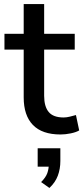

<svg xmlns="http://www.w3.org/2000/svg" viewBox="-20 -655 411 948"><path d="M279 9Q188 9 142.5 -38Q97 -85 97 -174V-410H2V-488H97V-635H198V-488H349V-410H198V-182Q198 -129 220.5 -102Q243 -75 294 -75Q309 -75 324.5 -79Q340 -83 355 -87L371 -11Q356 -2 329.5 3.5Q303 9 279 9ZM224 273 183 244Q206 221 213.5 200Q221 179 221 155L245 168H166V77H278V140Q278 179 265.5 212.5Q253 246 224 273Z"/></svg>

Font: Nunito Sans 12pt ExtraLight SemiBold
Style: Regular
Weight: 600
Version: Version 3.101;gftools[0.9.27]